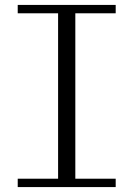

<svg xmlns="http://www.w3.org/2000/svg" viewBox="-20 -760 540 780"><path d="M52 0V-34H216V-706H52V-740H450V-706H286V-34H450V0Z"/></svg>

Font: Xanh Mono
Style: Regular
Weight: 400
Monospace: yes
Designer: Lam Bao, Duy Dao
Foundry: Yellow Type Foundry
Version: Version 3.101; ttfautohint (v1.8.3)